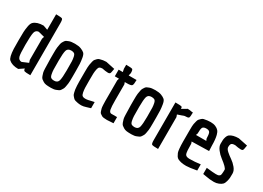

<svg xmlns="http://www.w3.org/2000/svg" viewBox="-19 -1409 2879 2105"><g transform="rotate(30 1421.0 -356.5)"><path d="M80 -506Q120 -544 203 -544L259 -524V-720Q326 -720 337 -712.5Q348 -705 348 -659V0Q288 0 274 -5Q260 -10 259 -34L198 7Q119 7 78 -30Q51 -55 46 -160Q45 -193 45 -267Q45 -341 46.5 -374Q48 -407 55.5 -448.5Q63 -490 80 -506ZM269 -111 259 -143V-411L268 -439L190 -459Q152 -456 143 -417Q134 -378 134 -262Q134 -146 143 -116Q154 -79 191 -78Z M448 -266Q448 -266 448 -328Q448 -390 451 -411Q454 -432 458 -452.5Q462 -473 467.5 -482.5Q473 -492 481.5 -505Q490 -518 501 -523Q512 -528 527 -534Q552 -544 600 -544Q648 -544 677.5 -532.5Q707 -521 723.5 -506.5Q740 -492 747 -450.5Q754 -409 755.5 -377Q757 -345 757 -290V-215Q757 -151 754 -130Q751 -109 747 -88Q743 -67 737.5 -57.5Q732 -48 723.5 -34.5Q715 -21 703.5 -15.5Q692 -10 677 -4Q653 7 613 7Q573 7 551.5 4Q530 1 513.5 -9Q497 -19 486 -28Q475 -37 467.5 -58.5Q460 -80 456 -95Q452 -110 451 -144Q448 -201 448 -266ZM602 -459Q557 -459 547 -422.5Q537 -386 537 -296.5Q537 -207 538 -180.5Q539 -154 545 -124.5Q551 -95 564.5 -86.5Q578 -78 602 -78Q647 -78 657 -116Q667 -154 667 -244Q667 -334 666 -360Q665 -386 659 -414Q653 -442 639.5 -450.5Q626 -459 602 -459Z M1106 -98V-20Q1097 -18 1059 -5.5Q1021 7 996.5 7Q972 7 952.5 3.5Q933 0 917.5 -4.5Q902 -9 891 -21.5Q880 -34 872.5 -43Q865 -52 860 -74Q855 -96 852.5 -110Q850 -124 848.5 -156.5Q847 -189 847 -208V-332Q847 -400 851 -421.5Q855 -443 860 -465Q865 -487 872.5 -495.5Q880 -504 891 -516Q902 -528 918 -532Q957 -544 997 -544L1110 -520Q1102 -463 1094 -456Q1086 -449 1071 -449Q1056 -449 1035 -452L997 -459Q974 -459 961.5 -451Q949 -443 943.5 -414.5Q938 -386 937 -360Q936 -334 936 -271Q936 -208 937 -181.5Q938 -155 943.5 -125.5Q949 -96 961.5 -87Q974 -78 994.5 -78Q1015 -78 1032.5 -81.5Q1050 -85 1071 -90.5Q1092 -96 1106 -98Z M1383 -537Q1383 -480 1372.5 -466.5Q1362 -453 1311 -453H1282L1291 -428V-230Q1291 -145 1297.5 -113.5Q1304 -82 1325 -78H1401V0L1320 5Q1270 5 1254 -5Q1238 -15 1230 -21Q1222 -27 1216 -45.5Q1210 -64 1207 -75.5Q1204 -87 1202.5 -117.5Q1201 -148 1201 -168V-428L1209 -453H1156V-537H1209L1201 -574V-625Q1268 -625 1279.5 -618.5Q1291 -612 1291 -571L1283 -537Z M1466 -266Q1466 -266 1466 -328Q1466 -390 1469 -411Q1472 -432 1476 -452.5Q1480 -473 1485.5 -482.5Q1491 -492 1499.5 -505Q1508 -518 1519 -523Q1530 -528 1545 -534Q1570 -544 1618 -544Q1666 -544 1695.5 -532.5Q1725 -521 1741.5 -506.5Q1758 -492 1765 -450.5Q1772 -409 1773.5 -377Q1775 -345 1775 -290V-215Q1775 -151 1772 -130Q1769 -109 1765 -88Q1761 -67 1755.5 -57.5Q1750 -48 1741.5 -34.5Q1733 -21 1721.5 -15.5Q1710 -10 1695 -4Q1671 7 1631 7Q1591 7 1569.5 4Q1548 1 1531.5 -9Q1515 -19 1504 -28Q1493 -37 1485.5 -58.5Q1478 -80 1474 -95Q1470 -110 1469 -144Q1466 -201 1466 -266ZM1620 -459Q1575 -459 1565 -422.5Q1555 -386 1555 -296.5Q1555 -207 1556 -180.5Q1557 -154 1563 -124.5Q1569 -95 1582.5 -86.5Q1596 -78 1620 -78Q1665 -78 1675 -116Q1685 -154 1685 -244Q1685 -334 1684 -360Q1683 -386 1677 -414Q1671 -442 1657.5 -450.5Q1644 -459 1620 -459Z M1965 0Q1898 0 1886.5 -7.5Q1875 -15 1875 -60V-537Q1941 -537 1952 -533Q1963 -529 1963 -506L2027 -544Q2056 -544 2080 -538L2096 -537Q2096 -480 2088 -469.5Q2080 -459 2037 -459L1955 -431L1965 -403Z M2317 -78Q2385 -78 2455 -88V-10Q2362 7 2323 7Q2284 7 2260.5 1.5Q2237 -4 2220 -11.5Q2203 -19 2192 -37Q2181 -55 2175 -70.5Q2169 -86 2166 -118Q2162 -161 2162 -209.5Q2162 -258 2162 -291V-343Q2162 -414 2166 -431.5Q2170 -449 2175 -469.5Q2180 -490 2188 -498.5Q2196 -507 2207.5 -518.5Q2219 -530 2234 -534Q2281 -544 2318 -544Q2355 -544 2381.5 -532.5Q2408 -521 2422.5 -504Q2437 -487 2445 -456Q2458 -407 2458 -328L2461 -260L2243 -255L2251 -232Q2251 -133 2260.5 -105.5Q2270 -78 2317 -78ZM2256 -363 2248 -341H2379L2369 -363Q2368 -418 2358.5 -438.5Q2349 -459 2313 -459Q2277 -459 2266.5 -441Q2256 -423 2256 -363Z M2531 -88Q2621 -78 2650 -78Q2679 -78 2688 -83Q2697 -88 2701.5 -93.5Q2706 -99 2708 -114Q2711 -135 2711 -167Q2711 -191 2621 -259Q2587 -284 2558.5 -321.5Q2530 -359 2530 -392Q2530 -425 2531 -441Q2532 -457 2539.5 -480.5Q2547 -504 2561 -515Q2600 -544 2674 -544L2791 -520Q2783 -462 2775.5 -455.5Q2768 -449 2752.5 -449Q2737 -449 2716 -452L2677 -459Q2636 -459 2627 -441Q2620 -427 2620 -404Q2620 -381 2649 -355Q2678 -329 2713.5 -305Q2749 -281 2778 -245.5Q2807 -210 2807 -175Q2807 -140 2806 -122Q2805 -104 2797.5 -75Q2790 -46 2776 -31Q2762 -16 2733.5 -4.5Q2705 7 2674.5 7Q2644 7 2622.5 4.5Q2601 2 2572.5 -3Q2544 -8 2531 -10Z"/></g></svg>

Font: Economica
Style: Bold
Weight: 700
Designer: Vicente Lamonaca
Foundry: Vicente Lamonaca
Version: Version 1.100